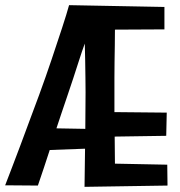

<svg xmlns="http://www.w3.org/2000/svg" viewBox="-31 -720 697 745"><path d="M-11 -1Q0 -30 15.5 -70Q31 -110 48.5 -157Q66 -204 84.5 -254Q103 -304 121 -352Q147 -423 169.5 -490Q192 -557 210 -612Q228 -667 237 -700L607 -693V-606L415 -605Q415 -576 414.5 -544.5Q414 -513 413.5 -481Q413 -449 413 -418.5Q413 -388 413 -362V-285L616 -283L614 -193L414 -190L415 -85L618 -81L619 0L297 5L299 -143L162 -138Q151 -104 139.5 -69.5Q128 -35 116 0ZM300 -220 301 -362Q301 -386 300.5 -418.5Q300 -451 299.5 -486Q299 -521 298 -551Q287 -521 276 -486.5Q265 -452 253 -415.5Q241 -379 228 -341Q218 -312 208 -282Q198 -252 188 -222Z"/></svg>

Font: Truculenta
Style: Bold
Weight: 700
Designer: Ivan Castro, Eva Sanz & Omnibus-Type Team
Foundry: Omnibus-Type
Version: Version 1.002